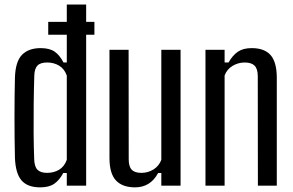

<svg xmlns="http://www.w3.org/2000/svg" viewBox="-20 -820 1294 848"><path d="M193 -723.5H397V-666.5H193ZM157.5 7.5Q102 7.5 75.5 -22.8Q49 -53 46 -121.5Q45 -161.5 44.5 -208Q44 -254.5 44 -302.2Q44 -350 44.5 -395.5Q45 -441 46 -478.5Q48.5 -549 77.5 -578.2Q106.5 -607.5 159.5 -607.5Q199 -607.5 221.5 -591.8Q244 -576 260.5 -544H275V-800H360.5V0H275V-56H259.5Q242.5 -24.5 219.8 -8.5Q197 7.5 157.5 7.5ZM188 -56.5Q217.5 -56.5 240.8 -70.2Q264 -84 275 -114V-486.5Q264 -516.5 240.8 -530.2Q217.5 -544 188.5 -544Q158.5 -544 145.5 -530.5Q132.5 -517 131.5 -486.5Q129.5 -425 128.8 -359Q128 -293 128.5 -230.8Q129 -168.5 131 -117.5Q132 -83.5 145.8 -70Q159.5 -56.5 188 -56.5Z M576.5 7.5Q521 7.5 492.2 -23Q463.5 -53.5 463.5 -122.5V-600H548L548.5 -115.5Q548.5 -84.5 561.8 -70.5Q575 -56.5 604.5 -56.5Q633.5 -56.5 657.8 -71.5Q682 -86.5 692.5 -114V-600H777.5V0H692.5V-56H678.5Q660.5 -23 635 -7.8Q609.5 7.5 576.5 7.5Z M887.5 0V-600H972V-544H989.5Q1007 -575.5 1030.5 -591.5Q1054 -607.5 1091.5 -607.5Q1147.5 -607.5 1174.8 -577Q1202 -546.5 1202.5 -478.5V0H1119L1118.5 -485Q1118 -516.5 1104.2 -530.2Q1090.5 -544 1060.5 -544Q1032 -544 1007 -529Q982 -514 972 -486.5V0Z"/></svg>

Font: Big Shoulders
Style: Regular
Weight: 400
Designer: Patric King
Foundry: XO Type Co
Version: Version 2.002